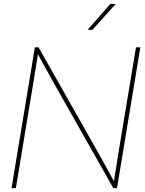

<svg xmlns="http://www.w3.org/2000/svg" viewBox="-20 -972 749 992"><path d="M39.6 0 160.2 -727.5H179.2L491.7 -175.3Q511.7 -140.1 530.5 -105.5Q549.3 -70.8 568.8 -35.6Q574.7 -70.8 579.8 -105.5Q585 -140.1 590.8 -175.3L682.6 -727.5H705.1L584.5 0H565.4L253.4 -551.3Q233.4 -586.4 214.4 -621.6Q195.3 -656.7 175.8 -692.4Q169.9 -656.7 164.6 -621.6Q159.2 -586.4 153.3 -551.3L62 0ZM432.6 -817.9 549.8 -951.7H578.1L457.5 -817.9Z"/></svg>

Font: Inter Display Thin
Style: Italic
Weight: 100
Italic angle: -9.39999°
Designer: Rasmus Andersson
Foundry: rsms
Version: Version 4.000;git-a52131595